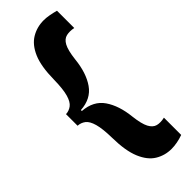

<svg xmlns="http://www.w3.org/2000/svg" viewBox="-268 -721 857 857"><g transform="rotate(-45 161.0 -292.0)"><path d="M9 -257V-330Q29 -331 45 -343Q61 -355 70 -386.5Q79 -418 80 -477Q81 -560 101.5 -607.5Q122 -655 157 -676Q192 -697 235 -697Q251 -697 270 -693.5Q289 -690 307 -685V-576Q282 -581 262 -576.5Q242 -572 229.5 -549Q217 -526 211 -475Q203 -396 169.5 -348Q136 -300 69 -296V-290Q137 -285 170 -237Q203 -189 211 -112Q217 -61 229.5 -37.5Q242 -14 261.5 -9Q281 -4 307 -10V99Q288 106 268.5 109.5Q249 113 233 113Q191 113 156.5 92Q122 71 101.5 22Q81 -27 80 -109Q79 -168 70 -200Q61 -232 45 -244Q29 -256 9 -257Z"/></g></svg>

Font: Bricolage Grotesque 96pt Bricolage Grotesque 48pt Regular
Style: Bold
Weight: 700
Designer: Mathieu Triay
Foundry: Atelier Triay
Version: Version 1.001; ttfautohint (v1.8.4.7-5d5b);gftools[0.9.33.de